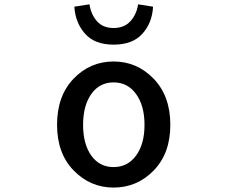

<svg xmlns="http://www.w3.org/2000/svg" viewBox="-20 -846 1040 879"><path d="M500 12.7Q393.6 12.7 317.4 -65.4Q241.2 -143.6 241.2 -274.4Q241.2 -407.2 316.9 -485.8Q392.6 -564.5 500 -564.5Q607.4 -564.5 683.6 -485.4Q759.8 -406.2 759.8 -274.4Q759.8 -143.6 683.6 -65.4Q607.4 12.7 500 12.7ZM397.9 -133.8Q435.5 -81.1 500 -81.1Q564.5 -81.1 603 -133.8Q641.6 -186.5 641.6 -274.4Q641.6 -362.3 603 -415.5Q564.5 -468.8 500 -468.8Q435.5 -468.8 397.9 -415.5Q360.4 -362.3 360.4 -274.4Q360.4 -186.5 397.9 -133.8ZM500 -641.6Q414.1 -641.6 369.6 -691.4Q325.2 -741.2 320.3 -815.4L389.6 -826.2Q396.5 -780.3 423.8 -749Q451.2 -717.8 500 -717.8Q548.8 -717.8 577.1 -749Q605.5 -780.3 612.3 -826.2L680.7 -815.4Q676.8 -741.2 631.8 -691.4Q586.9 -641.6 500 -641.6Z"/></svg>

Font: GenEi Gothic M SemiBold
Style: Regular
Weight: 500
Designer: o_tamon (Modified); [Source Han Sans]
Ryoko NISHIZUKA  (kana & ideographs); Paul D. Hunt (Latin, Greek & Cyrillic); Wenl
Version: Version 1.1a;Original Version 1.004